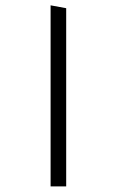

<svg xmlns="http://www.w3.org/2000/svg" viewBox="-20 -678 426 702"><path d="M222 -648 165 -658.5V3.5H222Z"/></svg>

Font: Anek Kannada Light
Style: Regular
Weight: 300
Designer: Vaishnavi Murthy, Maithili Shingre (Kannada) & Yesha Goshar (Latin)
Foundry: Ek Type
Version: Version 1.003